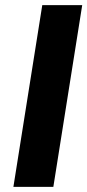

<svg xmlns="http://www.w3.org/2000/svg" viewBox="-20 -725 339 745"><path d="M32 0 144 -705H299L187 0Z"/></svg>

Font: Nunito Sans 12pt ExtraBold
Style: Italic
Weight: 800
Italic angle: -9°
Designer: Vernon Adams
Foundry: Vernon Adams
Version: Version 3.101;gftools[0.9.27]